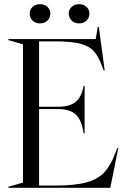

<svg xmlns="http://www.w3.org/2000/svg" viewBox="-20 -899 596 919"><path d="M20 -5 90 -25V-687L20 -707V-712H438L448 -770H453L481 -562H476L471 -576Q453 -627 430.5 -652.5Q408 -678 365.5 -689.5Q323 -701 243 -701H167V-388H257Q315 -388 343 -412Q371 -436 380 -488H385V-261H380Q372 -322 344 -349.5Q316 -377 257 -377H167V-11H247Q341 -11 395.5 -26.5Q450 -42 480 -75Q510 -108 532 -166L541 -190H546L508 0H20ZM309 -834Q309 -853 323 -866Q337 -879 358 -879Q380 -879 394 -866Q408 -853 408 -834Q408 -814 394 -800.5Q380 -787 358 -787Q337 -787 323 -800.5Q309 -814 309 -834ZM172 -879Q193 -879 207 -866Q221 -853 221 -834Q221 -814 207 -800.5Q193 -787 172 -787Q150 -787 136 -800.5Q122 -814 122 -834Q122 -853 136 -866Q150 -879 172 -879Z"/></svg>

Font: Nyght Serif Light
Style: Regular
Weight: 300
Designer: Maksym Kobuzan
Version: Version 0.410